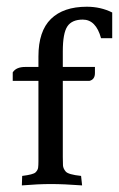

<svg xmlns="http://www.w3.org/2000/svg" viewBox="-20 -555 358 579"><path d="M227.6 4.1Q172.4 0 133.7 0Q94.9 0 45.9 4.1L46.9 -24.5Q80.6 -28.6 87.2 -35.2Q93.9 -41.8 94.9 -49Q95.9 -56.1 95.9 -68.4V-311.2H18.4V-336.7Q28.6 -353.1 56.1 -353.1H95.9V-384.7Q95.9 -461.2 133.7 -498Q171.4 -534.7 241.8 -534.7Q283.7 -534.7 318.4 -517.3V-439.8H284.7Q269.4 -495.9 229.6 -495.9Q196.9 -495.9 183.2 -475.5Q169.4 -455.1 169.4 -400V-353.1H266.3V-334.7Q266.3 -315.3 250 -311.2H169.4V-81.6Q169.4 -66.3 169.9 -56.6Q170.4 -46.9 178.1 -37.8Q185.7 -28.6 224.5 -24.5Z"/></svg>

Font: Suravaram
Style: Regular
Weight: 400
Designer: Purushoth Kumar Guthula
Foundry: SiliconAndhra, USA.
Version: Version 1.0.4; ttfautohint (v1.2.42-39fb)